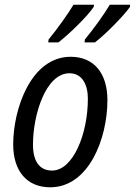

<svg xmlns="http://www.w3.org/2000/svg" viewBox="-20 -786 572 815"><path d="M185 -606H228C277 -644 352 -718 378 -757L379 -766H292C268 -726 226 -667 186 -618ZM339 -606H383C430 -642 505 -719 532 -757V-766H446C422 -725 380 -667 340 -618ZM193 9C357 9 436 -198 436 -361C436 -476 378 -545 280 -545C111 -545 36 -323 36 -173C36 -59 95 9 193 9ZM201 -62C148 -62 120 -101 120 -172C120 -299 174 -475 275 -475C330 -475 353 -425 353 -367C353 -217 290 -62 201 -62Z"/></svg>

Font: Noto Sans Display SemiCondensed
Style: Italic
Weight: 400
Width: 4
Italic angle: -12°
Designer: Monotype Design Team
Foundry: Monotype Imaging Inc.
Version: Version 1.900